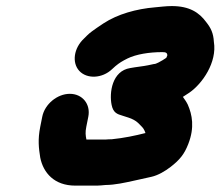

<svg xmlns="http://www.w3.org/2000/svg" viewBox="-20 -767 709 617"><path d="M517.7 -589C516.9 -587 515.9 -584.8 515 -582.5L515 -582.4C515 -582.4 514.5 -581.7 514.1 -581C507.7 -576.4 498.4 -570.9 489.6 -566.3C486.3 -565.1 480.2 -561.5 477.1 -561.5C476.4 -561.5 475.2 -561.4 474.3 -561.2L455.5 -557.2C441.1 -554.1 417.1 -551.8 398.5 -548.3C339.8 -539.1 330.7 -468.6 338.7 -429.8C343.9 -404.7 356.1 -400.3 374.4 -395L393.1 -389C404.6 -385.3 416.2 -379.2 423.4 -372.3L433.3 -362.4C440.3 -355.4 443.6 -350.7 447.5 -339.5C414.2 -331 377.5 -323.3 339.2 -319.5C333 -319.5 325.4 -319.2 318 -318.5H257.7C255.1 -331.9 253.6 -341.3 257.4 -360L263.8 -392C271.8 -432.4 244.8 -465.5 204.4 -465.5C164.1 -465.5 123.8 -432.4 115.8 -392L109.4 -360C101 -317.8 104.6 -290.7 109.3 -260.6C119.1 -211.7 154.3 -170.5 222 -170.5H292C300.6 -170.5 308 -171.7 318.9 -172.5C350 -172.7 382.7 -180.3 407.9 -185.8L435.1 -191.8C444.2 -193.8 454.7 -196.2 466.6 -198.8C488.1 -203.7 510.2 -216.7 528.5 -230.8C557.9 -253.6 572.4 -271.8 585 -304.2C606 -357.9 597.5 -398.7 583.4 -430.9C578.9 -440.1 573.4 -447.7 567.7 -455.7C574.2 -459.7 582.1 -464.8 588.6 -469.3C630.2 -498 678.1 -566.8 667.3 -632.7C665.7 -660.5 657.9 -676.9 642.1 -696.7C620.1 -726.6 588.9 -747.5 532.2 -747.5C512 -747.5 495.1 -744.8 478.4 -743.5C418.1 -738.5 358 -721.6 312.6 -691.9L291.5 -677.7C281.4 -670.5 269.5 -662.7 259.6 -652.8L249.9 -643.1C216.9 -612.3 210.5 -565.5 234.8 -539.2C259.5 -512.4 308.8 -514.7 340.2 -544.8L350.8 -554.4C363.9 -565.2 372.6 -570.5 389.6 -579C417.5 -592.8 460.3 -599.5 500.7 -599.5C511.4 -599.5 517.5 -598.4 517.7 -589Z"/></svg>

Font: Smoothie
Style: SeBdIt
Weight: 600
Foundry: Cannot Into Space Fonts
Version: Version 0.8